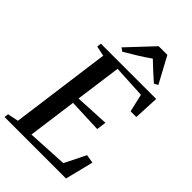

<svg xmlns="http://www.w3.org/2000/svg" viewBox="-297 -1087 1189 1189"><g transform="rotate(45 297.5 -492.5)"><path d="M-11 0 -7.5 -27.5 64 -42 152.5 -700.5 86.5 -714.5 90 -743H574L566 -577H516L489 -694.5L273 -706L232 -405L456 -416.5L447.5 -353L227 -362L183.5 -41L448.5 -55.5L517.5 -194.5L573.5 -185L527.5 0ZM196 -817 354 -985H430L522.5 -813.5L497 -800Q468 -825.5 439 -852Q410 -878.5 382.5 -905Q345.5 -878.5 304.2 -853Q263 -827.5 219 -801.5Z"/></g></svg>

Font: Merriweather 96pt Medium
Style: Italic
Weight: 500
Italic angle: -7.8°
Version: Version 2.101